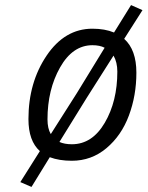

<svg xmlns="http://www.w3.org/2000/svg" viewBox="-20 -625 581 756"><path d="M344 -512Q393 -512 429 -497L496 -605L541 -585L469 -472Q517 -429 517 -339Q517 -249 487.5 -170Q458 -91 399 -41.5Q340 8 263 8Q213 8 176 -6L104 111L60 92L137 -30Q92 -70 92 -156Q92 -300 163.5 -406Q235 -512 344 -512ZM263 -57Q343 -57 392.5 -141.5Q442 -226 442 -343Q442 -380 427 -406L321 -239L214 -66Q234 -57 263 -57ZM344 -447Q266 -447 216.5 -359.5Q167 -272 167 -155Q167 -119 180 -97L283 -259L392 -437Q373 -447 344 -447Z"/></svg>

Font: TitilliumWebItalic
Style: Italic
Weight: 400
Italic angle: -13°
Version: Version 1.001;PS 57.000;hotconv 1.0.70;makeotf.lib2.5.55311